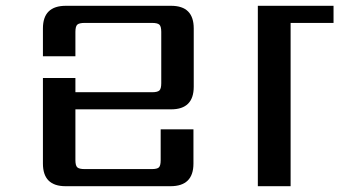

<svg xmlns="http://www.w3.org/2000/svg" viewBox="-20 -642 1170 662"><path d="M207 -622H570Q648 -622 648 -544V-343Q648 -265 570 -265H240V-90Q240 -71 246.5 -65Q253 -59 272 -59H503Q522 -59 528 -65Q534 -71 534 -90V-196H647V-78Q647 0 568 0H206Q128 0 128 -78V-373H240V-324H504Q523 -324 529.5 -330Q536 -336 536 -355V-532Q536 -551 529.5 -557Q523 -563 504 -563H272Q253 -563 246.5 -557Q240 -551 240 -532V-448H128V-544Q128 -622 207 -622ZM1130 -622V-563H982V0H869V-622Z"/></svg>

Font: Sarpanch Medium
Style: Regular
Weight: 500
Designer: Manushi Parikh (Devanagari and Latin), Jyotish Sonowal (Devanagari)
Foundry: Indian Type Foundry
Version: Version 2.004;PS 1.0;hotconv 1.0.78;makeotf.lib2.5.61930; tt